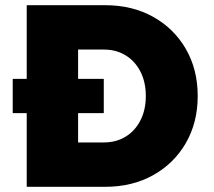

<svg xmlns="http://www.w3.org/2000/svg" viewBox="-20 -720 823 740"><path d="M83 0V-284H29V-416H83V-700H385Q490 -700 570.5 -655Q651 -610 696.5 -531Q742 -452 742 -350Q742 -248 696.5 -169Q651 -90 570.5 -45Q490 0 385 0ZM380 -284H281V-171H380Q428 -171 464.5 -193.5Q501 -216 521.5 -256.5Q542 -297 542 -350Q542 -403 521.5 -443.5Q501 -484 464.5 -506.5Q428 -529 380 -529H281V-416H380Z"/></svg>

Font: Lexend Deca ExtraBold
Style: Regular
Weight: 800
Designer: Bonnie Shaver-Troup, Thomas Jockin
Foundry: Lexend
Version: Version 1.008; ttfautohint (v1.8.4.7-5d5b)